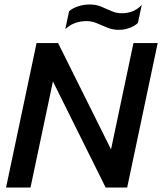

<svg xmlns="http://www.w3.org/2000/svg" viewBox="-20 -836 723 856"><path d="M509 -703Q482 -703 458 -713Q434 -723 411.5 -732.5Q389 -742 366 -742Q340 -742 316.5 -734Q293 -726 271 -706L288 -786Q304 -800 329 -808Q354 -816 379 -816Q408 -816 431 -806.5Q454 -797 476 -787Q498 -777 524 -777Q577 -777 612 -814L595 -734Q582 -721 559 -712Q536 -703 509 -703ZM7 0 143 -644H239L475 -170L575 -644H683L547 0H451L216 -473L116 0Z"/></svg>

Font: Kanit
Style: Italic
Weight: 400
Italic angle: -12°
Designer: Katatrad Team
Foundry: CadsonDemak
Version: Version 2.000; ttfautohint (v1.8.3)